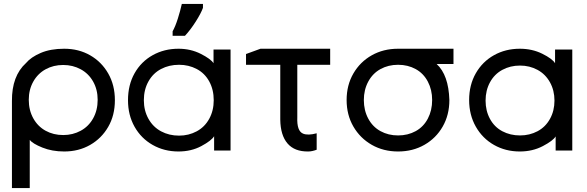

<svg xmlns="http://www.w3.org/2000/svg" viewBox="-20 -759 2997 981"><path d="M567 -247Q567 -170 533 -111Q499 -52 440.5 -18.5Q382 15 308 15Q246 15 196.5 -5Q147 -25 132 -44V202H41V-243Q40 -371 113 -437Q138 -467 188 -488.5Q238 -510 308 -510Q382 -510 440.5 -476.5Q499 -443 533 -383.5Q567 -324 567 -247ZM479 -249Q479 -301 456 -342Q433 -383 392.5 -405Q352 -427 303 -427Q253 -427 213 -405Q173 -383 150 -342Q127 -301 127 -249Q127 -196 150 -154.5Q173 -113 213 -91Q253 -69 303 -69Q352 -69 392.5 -91Q433 -113 456 -154.5Q479 -196 479 -249Z M1158 -506V10H1074V-63Q1060 -40 1008.5 -12.5Q957 15 892 15Q819 15 760 -18.5Q701 -52 667.5 -111.5Q634 -171 634 -247Q634 -325 667.5 -384.5Q701 -444 760 -477Q819 -510 892 -510Q954 -510 1005.5 -484Q1057 -458 1071 -436V-506ZM1072 -247Q1072 -301 1049 -343Q1026 -385 985 -406.5Q944 -428 895 -428Q844 -428 803 -406.5Q762 -385 738.5 -343Q715 -301 715 -247Q715 -194 738.5 -152Q762 -110 803 -88Q844 -66 895 -66Q944 -66 985 -88Q1026 -110 1049 -152Q1072 -194 1072 -247ZM862 -599Q876 -624 888.5 -663.5Q901 -703 909 -739H1017V-719Q1007 -691 980 -648.5Q953 -606 925 -576H862Z M1667 -428H1499V-160Q1496 -89 1529 -76Q1554 -66 1598 -78V6Q1574 15 1555 15Q1485 16 1449 -26Q1413 -68 1412 -148V-428H1277H1237V-483L1311 -510H1667Z M1751 -248Q1751 -324 1785.5 -383.5Q1820 -443 1879.5 -476.5Q1939 -510 2014 -510Q2086 -510 2297 -510V-432H2211Q2272 -376 2276 -248Q2276 -172 2242 -112.5Q2208 -53 2148.5 -19Q2089 15 2014 15Q1939 15 1879.5 -19Q1820 -53 1785.5 -112.5Q1751 -172 1751 -248ZM2188 -248Q2188 -300 2166 -342Q2144 -384 2104 -406Q2064 -428 2014 -428Q1964 -428 1924 -406Q1884 -384 1861.5 -342Q1839 -300 1839 -248Q1839 -195 1861.5 -153Q1884 -111 1924 -89Q1964 -67 2014 -67Q2064 -67 2104 -89Q2144 -111 2166 -153Q2188 -195 2188 -248Z M2904 -506V10H2819V-62Q2806 -40 2753.5 -12.5Q2701 15 2636 15Q2563 15 2504 -18.5Q2445 -52 2411 -112Q2377 -172 2377 -248Q2377 -325 2411 -384.5Q2445 -444 2504 -477Q2563 -510 2636 -510Q2699 -510 2750.5 -484.5Q2802 -459 2816 -436V-506ZM2813 -245Q2813 -297 2790 -338.5Q2767 -380 2726.5 -402Q2686 -424 2637 -424Q2587 -424 2546.5 -402Q2506 -380 2483.5 -338.5Q2461 -297 2461 -245Q2461 -193 2483.5 -151.5Q2506 -110 2546.5 -88.5Q2587 -67 2637 -67Q2686 -67 2726.5 -88.5Q2767 -110 2790 -151.5Q2813 -193 2813 -245Z"/></svg>

Font: AtCorfu Sans
Style: AtCorfu Sans Regular
Weight: 400
Designer: Kostas Teopoulos
Foundry: Kostas Teopoulos
Version: Version 1.00 July 8, 2025, initial release